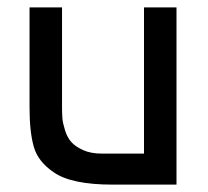

<svg xmlns="http://www.w3.org/2000/svg" viewBox="-20 -500 563 520"><path d="M458 0H285Q174 0 126 -33Q83 -62 71.5 -102.5Q60 -143 60 -209V-480H148V-210Q148 -192 149 -179.5Q150 -167 156 -147.5Q162 -128 173 -115.5Q184 -103 205 -93.5Q226 -84 256 -84H370V-480H458Z"/></svg>

Font: Baumans
Style: Regular
Weight: 400
Designer: Henadij Zarechnjuk
Foundry: Cyreal (www.cyreal.org)
Version: Version 001.002